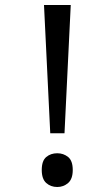

<svg xmlns="http://www.w3.org/2000/svg" viewBox="-20 -734 423 768"><path d="M181 -201 156 -714H263L238 -201ZM147 -54Q147 -91 165 -106Q183 -121 209 -121Q234 -121 252.5 -106Q271 -91 271 -54Q271 -18 252.5 -2Q234 14 209 14Q183 14 165 -2Q147 -18 147 -54Z"/></svg>

Font: usinhala05
Style: Book
Weight: 400
Designer: Jelle Bosma - Monotype Design Team
Foundry: Monotype Imaging Inc.
Version: Version 2.003